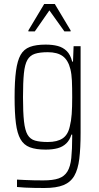

<svg xmlns="http://www.w3.org/2000/svg" viewBox="-20 -741 494 960"><path d="M202 199Q175 199 151 198.5Q127 198 105.5 197Q84 196 65 194V157Q85 158 105.5 159Q126 160 149 160.5Q172 161 196 161Q245 161 273.5 151Q302 141 317 116.5Q332 92 336.5 49Q341 6 341 -59V-68H337Q329 -41 311.5 -24Q294 -7 268.5 0Q243 7 208 7Q160 7 129.5 -4.5Q99 -16 82.5 -45Q66 -74 59.5 -125Q53 -176 53 -255Q53 -335 60 -386.5Q67 -438 83 -466.5Q99 -495 129.5 -506.5Q160 -518 208 -518Q243 -518 269 -511Q295 -504 313.5 -486Q332 -468 341 -433H345L348 -510H383V-78Q383 0 376.5 53Q370 106 351.5 138Q333 170 297.5 184.5Q262 199 202 199ZM219 -31Q266 -31 293 -49Q320 -67 329 -109Q336 -136 338.5 -170.5Q341 -205 341 -255Q341 -305 339.5 -338Q338 -371 332 -395Q321 -440 294 -460Q267 -480 219 -480Q179 -480 154.5 -472Q130 -464 117 -441.5Q104 -419 99.5 -374Q95 -329 95 -255Q95 -179 100 -134Q105 -89 118 -67Q131 -45 155.5 -38Q180 -31 219 -31ZM122 -584V-589L201 -721H254L333 -589V-584H302L227 -689L154 -584Z"/></svg>

Font: Saira Condensed ExtraLight
Style: Regular
Weight: 250
Width: 3
Designer: Hector Gatti with collaboration of the Omnibus-Type team
Foundry: Omnibus-Type
Version: Version 1.101